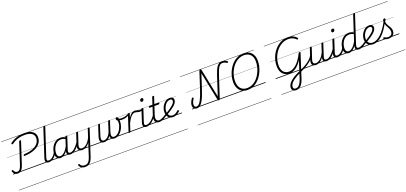

<svg xmlns="http://www.w3.org/2000/svg" viewBox="61 -2935 11372 5373"><g transform="rotate(-20 5747.5 -248.0)"><path d="M483 -383Q469 -382 463.5 -388.5Q458 -395 460 -407Q461 -419 468 -425.5Q475 -432 487 -432Q560 -434 628.5 -447Q697 -460 756 -485Q815 -510 859.5 -547Q904 -584 929.5 -634Q955 -684 955 -748Q955 -797 933.5 -832.5Q912 -868 875 -890.5Q838 -913 789 -923.5Q740 -934 685 -934Q608 -934 539.5 -921Q471 -908 409 -880.5Q347 -853 289 -810Q278 -801 269 -803.5Q260 -806 252 -815Q246 -824 247 -833.5Q248 -843 259 -850Q304 -884 353 -909.5Q402 -935 455.5 -951.5Q509 -968 567.5 -976.5Q626 -985 689 -985Q761 -985 820 -970Q879 -955 922 -925Q965 -895 988.5 -851.5Q1012 -808 1012 -750Q1012 -676 984 -618Q956 -560 905.5 -517Q855 -474 788 -445Q721 -416 643.5 -401Q566 -386 483 -383ZM136 17Q102 17 73.5 3.5Q45 -10 25 -35Q5 -60 -7 -95Q-10 -105 -6.5 -113Q-3 -121 7 -125Q18 -130 25.5 -127Q33 -124 38 -114Q51 -83 67 -65.5Q83 -48 102 -41.5Q121 -35 142 -35Q181 -35 210.5 -68.5Q240 -102 266 -180L474 -815Q477 -826 484.5 -830.5Q492 -835 507 -835Q521 -835 527 -830.5Q533 -826 529 -815L320 -175Q300 -113 274 -69.5Q248 -26 214.5 -4.5Q181 17 136 17ZM0 460H907V470H0ZM0 -20H907V0H0ZM0 -505H907V-500H0ZM0 -980H907V-970H0Z M1061 17Q1029 17 1007.5 7Q986 -3 975 -23.5Q964 -44 965 -73Q966 -102 978 -140L1247 -964Q1252 -976 1258 -980.5Q1264 -985 1278 -985Q1295 -985 1301 -979Q1307 -973 1303 -961L1032 -134Q1015 -81 1024 -56Q1033 -31 1076 -31Q1085 -31 1089.5 -23.5Q1094 -16 1092.5 -7Q1091 2 1083 9.5Q1075 17 1061 17ZM907 460H1208V470H907ZM907 -20H1208V0H907ZM907 -505H1208V-500H907ZM907 -980H1208V-970H907Z M1062 17Q1051 17 1046.5 9.5Q1042 2 1043.5 -7Q1045 -16 1053.5 -23.5Q1062 -31 1077 -31Q1107 -31 1137.5 -45.5Q1168 -60 1196.5 -85.5Q1225 -111 1249 -145Q1273 -179 1290 -217Q1295 -228 1303.5 -228Q1312 -228 1319 -220.5Q1326 -213 1322 -203Q1303 -157 1275.5 -117Q1248 -77 1214.5 -47Q1181 -17 1142.5 0Q1104 17 1062 17ZM1208 460V470ZM1208 -20V0ZM1208 -505V-500ZM1208 -980V-970Z M1406 17Q1365 17 1335 -3Q1305 -23 1289 -59.5Q1273 -96 1273 -146Q1273 -190 1285.5 -240.5Q1298 -291 1323 -340.5Q1348 -390 1386 -430Q1424 -470 1476.5 -494.5Q1529 -519 1595 -519Q1633 -519 1672.5 -505Q1712 -491 1743 -467L1731 -423Q1690 -451 1656.5 -460.5Q1623 -470 1592 -470Q1538 -470 1496 -449.5Q1454 -429 1422.5 -394Q1391 -359 1370.5 -317Q1350 -275 1340 -231.5Q1330 -188 1330 -150Q1330 -114 1340 -87.5Q1350 -61 1370 -47Q1390 -33 1421 -33Q1456 -33 1496 -56.5Q1536 -80 1577.5 -129Q1619 -178 1657 -254L1670 -214Q1626 -124 1578 -73.5Q1530 -23 1485.5 -3Q1441 17 1406 17ZM1695 17Q1666 17 1645.5 7Q1625 -3 1614.5 -22.5Q1604 -42 1604 -69Q1604 -96 1615 -130L1733 -494Q1737 -506 1743.5 -510.5Q1750 -515 1763 -515Q1781 -515 1786 -507.5Q1791 -500 1787 -488L1668 -125Q1652 -74 1664.5 -52.5Q1677 -31 1710 -31Q1719 -31 1723 -23.5Q1727 -16 1725.5 -7Q1724 2 1716.5 9.5Q1709 17 1695 17ZM1208 460H1843V470H1208ZM1208 -20H1843V0H1208ZM1208 -505H1843V-500H1208ZM1208 -980H1843V-970H1208Z M1697 17Q1686 17 1681.5 9.5Q1677 2 1678.5 -7Q1680 -16 1688.5 -23.5Q1697 -31 1712 -31Q1743 -31 1775.5 -46.5Q1808 -62 1842 -91.5Q1876 -121 1911 -162.5Q1946 -204 1981 -257Q1988 -268 1997 -266.5Q2006 -265 2010.5 -257Q2015 -249 2009 -239Q1972 -178 1934.5 -130Q1897 -82 1858.5 -49.5Q1820 -17 1779.5 0Q1739 17 1697 17ZM1843 460V470ZM1843 -20V0ZM1843 -505V-500ZM1843 -980V-970Z M2055 16Q2008 16 1976.5 -5Q1945 -26 1937 -68.5Q1929 -111 1950 -176L2054 -494Q2058 -506 2064.5 -510.5Q2071 -515 2084 -515Q2101 -515 2107 -509Q2113 -503 2109 -491L2003 -167Q1989 -125 1991 -94.5Q1993 -64 2012 -48.5Q2031 -33 2069 -33Q2097 -33 2129.5 -45.5Q2162 -58 2195.5 -85Q2229 -112 2261.5 -155Q2294 -198 2323 -259L2399 -494Q2403 -506 2409.5 -510.5Q2416 -515 2429 -515Q2447 -515 2452 -507.5Q2457 -500 2453 -488L2211 255Q2185 336 2153.5 388Q2122 440 2078 464.5Q2034 489 1968 489Q1927 489 1894.5 476.5Q1862 464 1838 441.5Q1814 419 1799 388Q1794 377 1795 369Q1796 361 1809 354Q1822 347 1829 348.5Q1836 350 1841 359Q1863 405 1895 422.5Q1927 440 1973 440Q2022 440 2055 420Q2088 400 2112.5 358.5Q2137 317 2158 252L2280 -127Q2252 -86 2222 -58.5Q2192 -31 2162.5 -14.5Q2133 2 2105.5 9Q2078 16 2055 16ZM1843 460H2496V470H1843ZM1843 -20H2496V0H1843ZM1843 -505H2496V-500H1843ZM1843 -980H2496V-970H1843Z M2709 19Q2668 19 2641.5 4Q2615 -11 2603 -39Q2591 -67 2592 -104Q2593 -141 2608 -184L2709 -494Q2713 -506 2719.5 -510.5Q2726 -515 2740 -515Q2756 -515 2761 -509.5Q2766 -504 2761 -492L2662 -184Q2648 -140 2647 -105Q2646 -70 2662.5 -50Q2679 -30 2716 -30Q2745 -30 2773.5 -42.5Q2802 -55 2828.5 -79.5Q2855 -104 2878 -138Q2901 -172 2917 -217L3007 -494Q3011 -506 3018 -510.5Q3025 -515 3037 -515Q3054 -515 3059 -509.5Q3064 -504 3060 -492L2968 -208Q2955 -169 2950 -136.5Q2945 -104 2950 -80Q2955 -56 2972.5 -43Q2990 -30 3022 -30Q3062 -30 3098 -50.5Q3134 -71 3164 -105Q3194 -139 3216 -180.5Q3238 -222 3252 -265Q3266 -314 3267.5 -351Q3269 -388 3266 -418Q3245 -431 3236 -447Q3227 -463 3227 -479Q3227 -496 3237 -507.5Q3247 -519 3263 -519Q3285 -519 3298 -498.5Q3311 -478 3313 -437Q3317 -415 3318 -387Q3319 -359 3315.5 -326Q3312 -293 3301 -258Q3287 -208 3260.5 -158.5Q3234 -109 3197.5 -69Q3161 -29 3114.5 -5Q3068 19 3014 19Q2977 19 2950.5 5.5Q2924 -8 2910 -33Q2896 -58 2895 -95Q2872 -57 2841 -31.5Q2810 -6 2776.5 6.5Q2743 19 2709 19ZM2496 460H3384V470H2496ZM2496 -20H3384V0H2496ZM2496 -505H3384V-500H2496ZM2496 -980H3384V-970H2496Z M3396 -402Q3357 -402 3326.5 -410Q3296 -418 3273 -434Q3264 -439 3263.5 -447Q3263 -455 3267.5 -461.5Q3272 -468 3279 -471Q3286 -474 3293 -468Q3310 -457 3335.5 -451Q3361 -445 3396 -445Q3433 -445 3471.5 -452Q3510 -459 3545 -472.5Q3580 -486 3604 -505Q3611 -512 3618.5 -507.5Q3626 -503 3627.5 -493.5Q3629 -484 3618 -474Q3573 -438 3513.5 -420Q3454 -402 3396 -402ZM3383 460V470ZM3383 -20V0ZM3383 -505V-500ZM3383 -980V-970Z M3459 15Q3447 15 3440 10Q3433 5 3437 -7L3595 -494Q3599 -506 3606 -510.5Q3613 -515 3625 -515Q3642 -515 3647.5 -508.5Q3653 -502 3649 -490L3612 -377Q3638 -418 3663 -445.5Q3688 -473 3711.5 -489Q3735 -505 3756 -512Q3777 -519 3796 -519Q3807 -519 3812 -511.5Q3817 -504 3815 -494Q3813 -484 3805.5 -476.5Q3798 -469 3785 -469Q3761 -469 3734 -454.5Q3707 -440 3678.5 -410.5Q3650 -381 3621.5 -337.5Q3593 -294 3566 -237L3490 -4Q3488 6 3480.5 10.5Q3473 15 3459 15ZM3384 460H3788V470H3384ZM3384 -20H3788V0H3384ZM3384 -505H3788V-500H3384ZM3384 -980H3788V-970H3384Z M3932 -440Q3907 -440 3882.5 -447.5Q3858 -455 3834.5 -462Q3811 -469 3786 -469Q3774 -469 3770 -476.5Q3766 -484 3767.5 -494Q3769 -504 3776.5 -511.5Q3784 -519 3797 -519Q3826 -519 3851.5 -510.5Q3877 -502 3901 -493.5Q3925 -485 3948 -485Q3965 -485 3979 -489Q3993 -493 4007 -501Q4015 -506 4020.5 -501Q4026 -496 4027 -487.5Q4028 -479 4021 -473Q3999 -454 3976 -447Q3953 -440 3932 -440ZM3788 460V470ZM3788 -20V0ZM3788 -505V-500ZM3788 -980V-970Z M3966 17Q3934 17 3912.5 7Q3891 -3 3880.5 -23.5Q3870 -44 3870.5 -73Q3871 -102 3883 -140L3998 -494Q4003 -506 4009.5 -510.5Q4016 -515 4029 -515Q4045 -515 4051.5 -509Q4058 -503 4054 -491L3937 -134Q3919 -81 3928.5 -56Q3938 -31 3981 -31Q3991 -31 3995 -23.5Q3999 -16 3997.5 -7Q3996 2 3988 9.5Q3980 17 3966 17ZM4086 -683Q4069 -683 4057.5 -692Q4046 -701 4046 -719Q4046 -743 4061 -762.5Q4076 -782 4104 -782Q4121 -782 4132.5 -773Q4144 -764 4144 -745Q4144 -722 4129.5 -702.5Q4115 -683 4086 -683ZM3788 460H4113V470H3788ZM3788 -20H4113V0H3788ZM3788 -505H4113V-500H3788ZM3788 -980H4113V-970H3788Z M3967 17Q3956 17 3951.5 9.5Q3947 2 3948.5 -7Q3950 -16 3958.5 -23.5Q3967 -31 3982 -31Q4012 -31 4045 -44Q4078 -57 4112 -83Q4146 -109 4182 -149Q4218 -189 4254 -244Q4262 -257 4271 -255Q4280 -253 4284.5 -243.5Q4289 -234 4282 -225Q4242 -161 4202.5 -115Q4163 -69 4123.5 -40Q4084 -11 4045 3Q4006 17 3967 17ZM4113 460V470ZM4113 -20V0ZM4113 -505V-500ZM4113 -980V-970Z M4354 17Q4310 17 4279.5 1Q4249 -15 4233 -45Q4217 -75 4217.5 -118.5Q4218 -162 4236 -217L4313 -452H4227Q4216 -452 4213.5 -458.5Q4211 -465 4214 -477Q4218 -489 4224.5 -494.5Q4231 -500 4241 -500H4328L4396 -709Q4400 -721 4406.5 -725.5Q4413 -730 4427 -730Q4444 -730 4450 -724Q4456 -718 4452 -706L4384 -500H4512Q4523 -500 4525.5 -494Q4528 -488 4525 -476Q4521 -463 4514.5 -457.5Q4508 -452 4498 -452H4369L4292 -219Q4276 -169 4274 -133Q4272 -97 4283 -74.5Q4294 -52 4315.5 -41.5Q4337 -31 4368 -31Q4378 -31 4382 -23.5Q4386 -16 4385 -7Q4384 2 4376 9.5Q4368 17 4354 17ZM4113 460H4501V470H4113ZM4113 -20H4501V0H4113ZM4113 -505H4501V-500H4113ZM4113 -980H4501V-970H4113Z M4354 17Q4343 17 4338.5 9.5Q4334 2 4335.5 -7Q4337 -16 4345.5 -23.5Q4354 -31 4369 -31Q4386 -31 4413 -40Q4440 -49 4483 -72Q4526 -95 4590 -137Q4599 -143 4606 -140Q4613 -137 4617 -129Q4621 -121 4619.5 -112Q4618 -103 4610 -98Q4539 -52 4491.5 -27Q4444 -2 4411.5 7.5Q4379 17 4354 17ZM4500 460V470ZM4500 -20V0ZM4500 -505V-500ZM4500 -980V-970Z M4753 18Q4695 18 4654 -9.5Q4613 -37 4592 -85Q4571 -133 4571 -195Q4571 -249 4590.5 -306Q4610 -363 4646.5 -411Q4683 -459 4734.5 -489Q4786 -519 4849 -519Q4887 -519 4910.5 -506Q4934 -493 4945.5 -472Q4957 -451 4957 -426Q4957 -388 4937 -351Q4917 -314 4876 -275.5Q4835 -237 4773 -194.5Q4711 -152 4627 -102L4610 -144Q4686 -190 4740.5 -228.5Q4795 -267 4831 -300Q4867 -333 4884 -361.5Q4901 -390 4901 -416Q4901 -442 4886.5 -456Q4872 -470 4842 -470Q4794 -470 4754.5 -444.5Q4715 -419 4686.5 -378Q4658 -337 4642 -289.5Q4626 -242 4626 -199Q4626 -141 4645 -103.5Q4664 -66 4694.5 -48.5Q4725 -31 4760 -31Q4800 -31 4831.5 -44.5Q4863 -58 4887.5 -77.5Q4912 -97 4930 -113Q4939 -121 4947 -120Q4955 -119 4962 -113Q4969 -106 4971 -97Q4973 -88 4964 -79Q4940 -54 4907.5 -31.5Q4875 -9 4836 4.5Q4797 18 4753 18ZM4501 460H5027V470H4501ZM4501 -20H5027V0H4501ZM4501 -505H5027V-500H4501ZM4501 -980H5027V-970H4501Z M5467 17Q5431 17 5405.5 1Q5380 -15 5366 -42.5Q5352 -70 5352 -104Q5352 -151 5373.5 -201Q5395 -251 5429 -299Q5437 -310 5444 -311Q5451 -312 5463 -306Q5475 -299 5476.5 -292Q5478 -285 5472 -274Q5444 -232 5426 -190Q5408 -148 5408 -109Q5408 -88 5415 -71.5Q5422 -55 5437 -45Q5452 -35 5473 -35Q5499 -35 5522.5 -49Q5546 -63 5570.5 -94.5Q5595 -126 5621 -178Q5647 -230 5676 -306Q5705 -382 5739 -485L5891 -955Q5895 -966 5903 -970.5Q5911 -975 5923 -975Q5936 -975 5943 -969.5Q5950 -964 5953 -952L6127 -100L6313 -669Q6341 -753 6368.5 -813Q6396 -873 6426 -911Q6456 -949 6492 -967Q6528 -985 6572 -985Q6598 -985 6624 -978.5Q6650 -972 6674 -960.5Q6698 -949 6718 -933Q6729 -925 6730.5 -916.5Q6732 -908 6724 -897Q6717 -887 6708.5 -886Q6700 -885 6689 -892Q6661 -911 6630.5 -922Q6600 -933 6568 -933Q6535 -933 6508 -917Q6481 -901 6458 -867.5Q6435 -834 6412.5 -782Q6390 -730 6366 -657L6152 -6Q6149 4 6141 9Q6133 14 6120 14Q6111 14 6105 11.5Q6099 9 6095.5 3Q6092 -3 6089 -15L5917 -863L5791 -474Q5754 -360 5721 -276Q5688 -192 5657 -135.5Q5626 -79 5595.5 -45.5Q5565 -12 5533.5 2.5Q5502 17 5467 17ZM5327 460H6526V470H5327ZM5327 -20H6526V0H5327ZM5327 -505H6526V-500H5327ZM5327 -980H6526V-970H5327Z M6977 19Q6906 19 6849 -4.5Q6792 -28 6751.5 -72.5Q6711 -117 6689 -181Q6667 -245 6667 -327Q6667 -400 6684 -477Q6701 -554 6733.5 -627.5Q6766 -701 6813 -765.5Q6860 -830 6921 -879.5Q6982 -929 7056 -957Q7130 -985 7214 -985Q7286 -985 7343 -962Q7400 -939 7440 -896.5Q7480 -854 7501.5 -793Q7523 -732 7523 -655Q7523 -581 7506 -502.5Q7489 -424 7456.5 -348.5Q7424 -273 7376.5 -206.5Q7329 -140 7268.5 -89.5Q7208 -39 7135 -10Q7062 19 6977 19ZM6984 -35Q7057 -35 7121.5 -61.5Q7186 -88 7239.5 -135Q7293 -182 7334.5 -243Q7376 -304 7405 -373Q7434 -442 7449 -513Q7464 -584 7464 -651Q7464 -719 7447 -771.5Q7430 -824 7396.5 -859.5Q7363 -895 7315.5 -913.5Q7268 -932 7208 -932Q7135 -932 7071 -906.5Q7007 -881 6953 -836Q6899 -791 6857 -732.5Q6815 -674 6785.5 -606.5Q6756 -539 6741 -468.5Q6726 -398 6726 -331Q6726 -260 6743.5 -205Q6761 -150 6794 -112Q6827 -74 6875 -54.5Q6923 -35 6984 -35ZM6516 460H7519V470H6516ZM6516 -20H7519V0H6516ZM6516 -505H7519V-500H6516ZM6516 -980H7519V-970H6516Z M8253 489Q8216 489 8187.5 476Q8159 463 8143.5 438.5Q8128 414 8128 379Q8128 366 8136.5 359.5Q8145 353 8156.5 352.5Q8168 352 8176.5 358Q8185 364 8185 376Q8185 406 8204.5 422.5Q8224 439 8259 439Q8316 439 8363.5 387Q8411 335 8444 235L8608 -276Q8567 -213 8523 -164Q8479 -115 8432 -81.5Q8385 -48 8335 -31Q8285 -14 8232 -14Q8173 -14 8123.5 -35.5Q8074 -57 8038 -97Q8002 -137 7983 -195.5Q7964 -254 7964 -328Q7964 -415 7984 -496.5Q8004 -578 8041 -651.5Q8078 -725 8129.5 -786Q8181 -847 8243.5 -891.5Q8306 -936 8377 -960.5Q8448 -985 8524 -985Q8581 -985 8631 -972Q8681 -959 8721.5 -933Q8762 -907 8791 -870Q8798 -863 8797 -855Q8796 -847 8785 -838Q8775 -830 8766.5 -831.5Q8758 -833 8748 -843Q8718 -874 8683 -893.5Q8648 -913 8608 -922.5Q8568 -932 8521 -932Q8454 -932 8391.5 -909.5Q8329 -887 8273 -845.5Q8217 -804 8171 -747.5Q8125 -691 8091.5 -624Q8058 -557 8040 -482.5Q8022 -408 8022 -329Q8022 -266 8037.5 -217Q8053 -168 8082 -134.5Q8111 -101 8151 -84Q8191 -67 8239 -67Q8294 -67 8349.5 -91.5Q8405 -116 8460 -164.5Q8515 -213 8567.5 -287.5Q8620 -362 8668 -461Q8672 -472 8680 -476.5Q8688 -481 8702 -481Q8731 -481 8724 -461L8499 236Q8472 320 8436 376Q8400 432 8354.5 460.5Q8309 489 8253 489ZM7819 460H8753V470H7819ZM7819 -20H8753V0H7819ZM7819 -505H8753V-500H7819ZM7819 -980H8753V-970H7819Z M8127 379Q8127 340 8144 301.5Q8161 263 8194 226Q8227 189 8275.5 153Q8324 117 8387.5 82Q8451 47 8529 13Q8581 -9 8627.5 -31.5Q8674 -54 8715 -77.5Q8756 -101 8791.5 -126.5Q8827 -152 8857.5 -180Q8888 -208 8912.5 -238.5Q8937 -269 8955 -303Q8961 -315 8970.5 -313.5Q8980 -312 8985.5 -303.5Q8991 -295 8985 -284Q8961 -239 8927.5 -199Q8894 -159 8852.5 -124Q8811 -89 8761.5 -57.5Q8712 -26 8655.5 3Q8599 32 8537 60Q8468 91 8412.5 122Q8357 153 8314.5 184.5Q8272 216 8243 247.5Q8214 279 8199.5 311.5Q8185 344 8185 376Q8185 389 8176 395.5Q8167 402 8155.5 402.5Q8144 403 8135.5 397Q8127 391 8127 379ZM8752 460H8802V470H8752ZM8752 -20H8802V0H8752ZM8752 -505H8802V-500H8752ZM8752 -980H8802V-970H8752Z M9014 16Q8967 16 8935 -5Q8903 -26 8895 -68.5Q8887 -111 8908 -176L9013 -494Q9017 -506 9023.5 -510.5Q9030 -515 9043 -515Q9060 -515 9066 -509Q9072 -503 9068 -491L8961 -167Q8947 -125 8949 -94.5Q8951 -64 8970.5 -48.5Q8990 -33 9028 -33Q9056 -33 9088.5 -45.5Q9121 -58 9154.5 -85.5Q9188 -113 9220.5 -156.5Q9253 -200 9282 -262L9358 -496Q9362 -508 9368 -512Q9374 -516 9388 -516Q9404 -516 9410.5 -510.5Q9417 -505 9413 -493L9296 -134Q9279 -81 9288.5 -56Q9298 -31 9343 -31Q9353 -31 9356.5 -23.5Q9360 -16 9358.5 -7Q9357 2 9349 9.5Q9341 17 9327 17Q9301 17 9281.5 9.5Q9262 2 9250 -12Q9238 -26 9234.5 -47Q9231 -68 9234 -94L9245 -135Q9217 -92 9186.5 -63Q9156 -34 9125.5 -16.5Q9095 1 9066.5 8.5Q9038 16 9014 16ZM8803 460H9474V470H8803ZM8803 -20H9474V0H8803ZM8803 -505H9474V-500H8803ZM8803 -980H9474V-970H8803Z M9327 17Q9316 17 9311.5 9.5Q9307 2 9308.5 -7Q9310 -16 9318.5 -23.5Q9327 -31 9342 -31Q9373 -31 9405.5 -46.5Q9438 -62 9472 -91.5Q9506 -121 9541 -162.5Q9576 -204 9611 -257Q9618 -268 9627 -266.5Q9636 -265 9640.5 -257Q9645 -249 9639 -239Q9602 -178 9564.5 -130Q9527 -82 9488.5 -49.5Q9450 -17 9409.5 0Q9369 17 9327 17ZM9473 460V470ZM9473 -20V0ZM9473 -505V-500ZM9473 -980V-970Z M9652 17Q9620 17 9598.5 7Q9577 -3 9566.5 -23.5Q9556 -44 9556.5 -73Q9557 -102 9569 -140L9684 -494Q9689 -506 9695.5 -510.5Q9702 -515 9715 -515Q9731 -515 9737.5 -509Q9744 -503 9740 -491L9623 -134Q9605 -81 9614.5 -56Q9624 -31 9667 -31Q9677 -31 9681 -23.5Q9685 -16 9683.5 -7Q9682 2 9674 9.5Q9666 17 9652 17ZM9772 -683Q9755 -683 9743.5 -692Q9732 -701 9732 -719Q9732 -743 9747 -762.5Q9762 -782 9790 -782Q9807 -782 9818.5 -773Q9830 -764 9830 -745Q9830 -722 9815.5 -702.5Q9801 -683 9772 -683ZM9474 460H9799V470H9474ZM9474 -20H9799V0H9474ZM9474 -505H9799V-500H9474ZM9474 -980H9799V-970H9474Z M9653 17Q9642 17 9637.5 9.5Q9633 2 9634.5 -7Q9636 -16 9644.5 -23.5Q9653 -31 9668 -31Q9698 -31 9728.5 -45.5Q9759 -60 9787.5 -85.5Q9816 -111 9840 -145Q9864 -179 9881 -217Q9886 -228 9894.5 -228Q9903 -228 9910 -220.5Q9917 -213 9913 -203Q9894 -157 9866.5 -117Q9839 -77 9805.5 -47Q9772 -17 9733.5 0Q9695 17 9653 17ZM9799 460V470ZM9799 -20V0ZM9799 -505V-500ZM9799 -980V-970Z M9993 17Q9952 17 9921.5 -3Q9891 -23 9875 -59.5Q9859 -96 9859 -146Q9859 -190 9871.5 -241Q9884 -292 9909 -341Q9934 -390 9973 -430.5Q10012 -471 10064 -495Q10116 -519 10182 -519Q10215 -519 10250.5 -508Q10286 -497 10314 -477L10473 -964Q10477 -976 10483.5 -980.5Q10490 -985 10503 -985Q10522 -985 10526.5 -977.5Q10531 -970 10527 -958L10258 -134Q10241 -81 10251.5 -56Q10262 -31 10306 -31Q10315 -31 10319 -23.5Q10323 -16 10321.5 -7Q10320 2 10312.5 9.5Q10305 17 10291 17Q10265 17 10246 10Q10227 3 10215 -10.5Q10203 -24 10198 -43.5Q10193 -63 10196 -89L10204 -123Q10166 -69 10128 -38.5Q10090 -8 10055.5 4.5Q10021 17 9993 17ZM10008 -33Q10043 -33 10081.5 -55.5Q10120 -78 10160 -124.5Q10200 -171 10238 -243L10301 -434Q10265 -455 10235 -462.5Q10205 -470 10178 -470Q10125 -470 10082.5 -449.5Q10040 -429 10009 -394Q9978 -359 9957.5 -317Q9937 -275 9927 -231.5Q9917 -188 9917 -150Q9917 -114 9927 -87.5Q9937 -61 9957 -47Q9977 -33 10008 -33ZM9799 460H10440V470H9799ZM9799 -20H10440V0H9799ZM9799 -505H10440V-500H9799ZM9799 -980H10440V-970H9799Z M10294 17Q10283 17 10278.5 9.5Q10274 2 10275.5 -7Q10277 -16 10285.5 -23.5Q10294 -31 10309 -31Q10326 -31 10353 -40Q10380 -49 10423 -72Q10466 -95 10530 -137Q10539 -143 10546 -140Q10553 -137 10557 -129Q10561 -121 10559.5 -112Q10558 -103 10550 -98Q10479 -52 10431.5 -27Q10384 -2 10351.5 7.5Q10319 17 10294 17ZM10440 460V470ZM10440 -20V0ZM10440 -505V-500ZM10440 -980V-970Z M10549 -144Q10625 -190 10679.5 -228.5Q10734 -267 10770 -300Q10806 -333 10823 -361.5Q10840 -390 10840 -416Q10840 -442 10825.5 -456Q10811 -470 10781 -470Q10734 -470 10694.5 -444.5Q10655 -419 10626 -378Q10597 -337 10581 -289.5Q10565 -242 10565 -199Q10565 -154 10578 -122Q10591 -90 10612.5 -69.5Q10634 -49 10662 -39.5Q10690 -30 10722 -30Q10732 -30 10736.5 -22.5Q10741 -15 10739 -5.5Q10737 4 10730.5 11Q10724 18 10714 18Q10650 18 10604.5 -8Q10559 -34 10534.5 -82Q10510 -130 10510 -195Q10510 -249 10530 -306Q10550 -363 10586.5 -411Q10623 -459 10674 -489Q10725 -519 10788 -519Q10826 -519 10849.5 -506Q10873 -493 10884.5 -472Q10896 -451 10896 -426Q10896 -388 10876 -351Q10856 -314 10815 -275.5Q10774 -237 10712 -194.5Q10650 -152 10566 -102ZM10440 460H10928V470H10440ZM10440 -20H10928V0H10440ZM10440 -505H10928V-500H10440ZM10440 -980H10928V-970H10440Z M10715 18Q10702 18 10697 11Q10692 4 10693.5 -5.5Q10695 -15 10702.5 -22.5Q10710 -30 10722 -30Q10781 -30 10842.5 -60Q10904 -90 10966 -148.5Q11028 -207 11088.5 -291.5Q11149 -376 11207 -486Q11212 -495 11221 -494Q11230 -493 11236.5 -485Q11243 -477 11237 -464Q11179 -349 11116.5 -259Q11054 -169 10988 -107Q10922 -45 10853.5 -13.5Q10785 18 10715 18ZM10927 460H10952V470H10927ZM10927 -20H10952V0H10927ZM10927 -505H10952V-500H10927ZM10927 -980H10952V-970H10927Z M11176 19Q11132 19 11095.5 6.5Q11059 -6 11039 -25Q11031 -32 11031 -40Q11031 -48 11040 -57Q11049 -66 11056 -66Q11063 -66 11074 -58Q11094 -45 11120.5 -36Q11147 -27 11177 -27Q11239 -27 11272.5 -59.5Q11306 -92 11306 -151Q11306 -179 11298.5 -204Q11291 -229 11278.5 -253Q11266 -277 11252.5 -301.5Q11239 -326 11226.5 -352.5Q11214 -379 11206.5 -408.5Q11199 -438 11199 -473Q11199 -514 11211.5 -534.5Q11224 -555 11250 -555Q11265 -555 11271 -547Q11277 -539 11277 -530Q11277 -517 11269.5 -502.5Q11262 -488 11242 -461Q11245 -429 11254.5 -402Q11264 -375 11277.5 -351Q11291 -327 11305.5 -304.5Q11320 -282 11333 -258.5Q11346 -235 11354 -209Q11362 -183 11362 -151Q11362 -72 11311.5 -26.5Q11261 19 11176 19ZM10953 460H11503V470H10953ZM10953 -20H11503V0H10953ZM10953 -505H11503V-500H10953ZM10953 -980H11503V-970H10953Z"/></g></svg>

Font: Playwrite NO Guides
Style: Regular
Weight: 400
Designer: Veronika Burian, José Scaglione
Foundry: TypeTogether
Version: Version 1.003